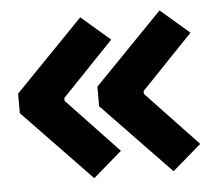

<svg xmlns="http://www.w3.org/2000/svg" viewBox="-42 -548 670 583"><g transform="rotate(-5 293.0 -257.0)"><path d="M222.7 -12.2 14.6 -228.5V-288.1L222.7 -502.4L310.5 -426.8L153.3 -262.7V-253.9L310.5 -87.9ZM464.4 -12.2 256.3 -228.5V-288.1L464.4 -502.4L552.2 -426.8L395 -262.7V-253.9L552.2 -87.9Z"/></g></svg>

Font: CaskaydiaMono NF
Style: Bold
Weight: 700
Designer: Aaron Bell
Foundry: Saja Typeworks
Version: Version 2111.001; ttfautohint (v1.8.4);Nerd Fonts 3.1.1